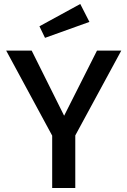

<svg xmlns="http://www.w3.org/2000/svg" viewBox="-20 -944 640 964"><path d="M358 0H242V-263L11 -690H139L302 -363L467 -690H589L358 -264ZM429 -834 206 -754 178 -812 383 -924Z"/></svg>

Font: Fira Mono Medium
Style: Regular
Weight: 500
Designer: Carrois Corporate & Edenspiekermann AG
Foundry: Carrois Corporate GbR & Edenspiekermann AG
Version: Version 3.206